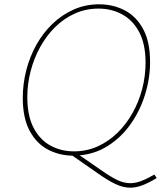

<svg xmlns="http://www.w3.org/2000/svg" viewBox="-20 -718 778 893"><path d="M586 155Q553 155 517 138Q481 121 432.5 86.5Q384 52 311 2L321 6Q258 6 204.5 -21.5Q151 -49 118.5 -108.5Q86 -168 86 -263Q86 -329 102.5 -392.5Q119 -456 150 -511Q181 -566 225 -608Q269 -650 323.5 -674Q378 -698 441 -698Q506 -698 560 -670Q614 -642 646 -582.5Q678 -523 678 -430Q678 -353 654.5 -277.5Q631 -202 587 -140Q543 -78 481 -39Q419 0 343 5L347 2Q410 45 452 74.5Q494 104 525 119Q556 134 586 134Q610 134 636.5 124Q663 114 698 94L709 110Q671 133 641.5 144Q612 155 586 155ZM324 -14Q383 -14 434 -37Q485 -60 526 -100Q567 -140 596.5 -192.5Q626 -245 641.5 -305Q657 -365 657 -426Q657 -513 627.5 -568.5Q598 -624 548.5 -651Q499 -678 438 -678Q379 -678 328 -655Q277 -632 236.5 -592Q196 -552 167 -499.5Q138 -447 122.5 -387Q107 -327 107 -266Q107 -180 136 -124Q165 -68 214.5 -41Q264 -14 324 -14Z"/></svg>

Font: Bitter Thin
Style: Italic
Weight: 100
Italic angle: -9°
Designer: Sol Matas, and Bitter project Authors
Foundry: Sol Matas
Version: Version 2.002